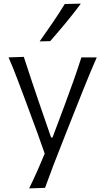

<svg xmlns="http://www.w3.org/2000/svg" viewBox="-20 -832 578 1055"><path d="M140.1 203.1Q163.6 155.3 184.8 107.4Q206.1 59.6 225.6 11.7Q208 -40 188.7 -92.8Q169.4 -145.5 150.9 -195.3L116.2 -289.1Q95.2 -344.7 73.2 -403.1Q51.3 -461.4 26.9 -516.6L110.8 -519.5Q133.3 -450.2 155.3 -384.3Q177.2 -318.4 201.2 -249L260.7 -76.7H268.6L333.5 -249.5Q358.9 -317.4 382.3 -383.5Q405.8 -449.7 427.2 -516.6H511.7Q493.2 -474.6 476.8 -435.5Q460.4 -396.5 441.9 -350.1Q423.3 -303.7 397.5 -238.8L339.8 -93.3Q300.3 5.9 273.9 75Q247.6 144 227.5 200.2ZM197.8 -604.5Q234.4 -656.2 269.3 -707.3Q304.2 -758.3 335.9 -810.1L424.3 -812Q385.3 -759.3 342.8 -708Q300.3 -656.7 255.9 -606Z"/></svg>

Font: Pinar-DS3-FD Regular
Style: Regular
Weight: 400
Designer: Amin Abedi
Version: Version 3.000